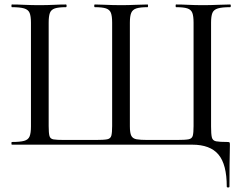

<svg xmlns="http://www.w3.org/2000/svg" viewBox="-20 -645 1087 856"><path d="M837 0H33Q31 0 31 -6Q31 -12 33 -12Q69 -12 87.5 -17Q106 -22 112 -37Q118 -52 118 -81V-544Q118 -573 112 -587.5Q106 -602 87.5 -607.5Q69 -613 33 -613Q31 -613 31 -619Q31 -625 33 -625Q58 -625 89.5 -623.5Q121 -622 155 -622Q190 -622 220 -623.5Q250 -625 274 -625Q277 -625 277 -619Q277 -613 274 -613Q241 -613 224.5 -607.5Q208 -602 202.5 -587.5Q197 -573 197 -544V-83Q197 -52 200.5 -39Q204 -26 218.5 -23.5Q233 -21 267 -21H406Q443 -21 458 -24Q473 -27 476.5 -40.5Q480 -54 480 -83V-544Q480 -573 474.5 -587.5Q469 -602 452.5 -607.5Q436 -613 403 -613Q400 -613 400 -619Q400 -625 403 -625Q418 -625 439.5 -624Q461 -623 482.5 -622.5Q504 -622 520 -622Q553 -622 583.5 -623.5Q614 -625 638 -625Q640 -625 640 -619Q640 -613 638 -613Q605 -613 588 -607.5Q571 -602 565 -587.5Q559 -573 559 -544V-82Q559 -52 565.5 -39.5Q572 -27 589 -24Q606 -21 638 -21H768Q806 -21 821 -24Q836 -27 839.5 -40Q843 -53 843 -83V-544Q843 -573 837.5 -587.5Q832 -602 815.5 -607.5Q799 -613 765 -613Q763 -613 763 -619Q763 -625 765 -625Q790 -625 820 -623.5Q850 -622 885 -622Q919 -622 950.5 -623.5Q982 -625 1006 -625Q1009 -625 1009 -619Q1009 -613 1006 -613Q970 -613 951.5 -607.5Q933 -602 927 -587.5Q921 -573 921 -544V-81Q921 -47 924.5 -32.5Q928 -18 943.5 -15Q959 -12 994 -12Q1002 -12 1003.5 -10Q1005 -8 1005 0Q1005 15 1004.5 33.5Q1004 52 1003.5 87Q1003 122 1003 187Q1003 191 997 191Q991 191 991 187Q991 88 954 44Q917 0 837 0Z"/></svg>

Font: Cormorant Medium
Style: Regular
Weight: 500
Designer: Christian Thalmann (Catharsis Fonts)
Foundry: Catharsis Fonts
Version: Version 4.000